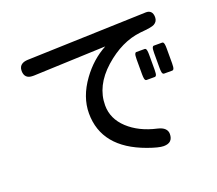

<svg xmlns="http://www.w3.org/2000/svg" viewBox="-126 -869 1251 1108"><g transform="rotate(-20 500.0 -314.5)"><path d="M725.1 -458Q725.1 -483.9 729.5 -492.2Q732.4 -498.5 738.3 -498.5H789.1Q792.5 -498.5 795.9 -495.6Q802.2 -488.8 802.2 -458V-366.2Q802.2 -339.4 797.4 -332Q793.9 -326.7 789.1 -326.7H738.3Q734.4 -326.7 731.4 -329.8Q728.5 -333 727.1 -339.4Q725.1 -350.1 725.1 -366.2ZM832.5 -458Q832.5 -483.9 836.9 -492.2Q839.8 -498.5 845.7 -498.5H896.5Q899.9 -498.5 903.3 -495.6Q909.7 -488.8 909.7 -458V-366.2Q909.7 -341.3 905.3 -333Q902.3 -326.7 896.5 -326.7H845.7Q841.8 -326.7 838.9 -329.8Q835.9 -333 834.5 -339.4Q832.5 -350.1 832.5 -366.2ZM463.4 -270.5Q463.4 -188 529.3 -126.7Q595.2 -65.4 702.1 -41.5Q731 -34.7 744.6 -21.2Q758.3 -7.8 758.3 11.7Q758.3 38.1 744.4 52Q730.5 65.9 701.2 65.9Q671.9 65.9 605.5 42Q359.9 -46.9 359.9 -258.8Q359.9 -359.4 430.2 -456.5Q492.7 -543 580.6 -590.3L138.7 -572.8H129.9Q104 -572.8 91.3 -585.4Q78.6 -598.1 78.6 -622.1Q78.6 -649.9 98.6 -661.6Q111.8 -669.4 132.8 -670.4Q867.7 -694.8 868.7 -694.8Q887.2 -694.8 897.5 -684.6Q908.7 -673.3 908.7 -650.4Q908.7 -624 885.7 -611.3Q870.6 -602.1 798.3 -596.2Q680.2 -583.5 571.3 -486.8Q463.4 -390.1 463.4 -270.5Z"/></g></svg>

Font: YuPearl-Medium
Style: Medium
Weight: 500
Designer: Max Yao
Foundry: Max-Everyday
Version: Version 1.011; ttfautohint (v1.8.3)